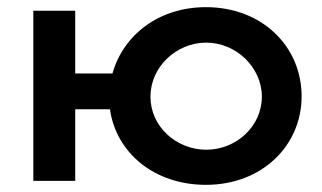

<svg xmlns="http://www.w3.org/2000/svg" viewBox="-20 -505 899 536"><path d="M711 -235C711 -152 639 -87 556 -87C472 -87 400 -152 400 -235C400 -318 472 -386 556 -386C638 -386 711 -318 711 -235ZM190 0V-200H287C304 -79 410 11 555 11C712 11 822 -99 822 -236C822 -375 712 -485 555 -485C423 -485 324 -407 294 -300H190V-475H73V0Z"/></svg>

Font: Mint Spirit
Style: Bold
Weight: 700
Designer: HARENDAL Hirwen
Foundry: Arkandis Digital Foundry.
Version: Version 1.004;FFEdit